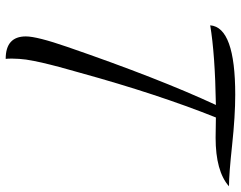

<svg xmlns="http://www.w3.org/2000/svg" viewBox="-106 -654 847 675"><g transform="rotate(90 317.5 -316.5)"><path d="M69 -632Q76 -720 313 -720Q388 -720 490.5 -709Q593 -698 635 -698Q582 -651 464 -651Q453 -651 429 -651.5Q405 -652 393 -652Q311 -447 236 -175Q233 -164 225.5 -137.5Q218 -111 215.5 -101.5Q213 -92 207.5 -70.5Q202 -49 200 -39.5Q198 -30 194.5 -13Q191 4 189.5 15Q188 26 187 39.5Q186 53 186 65Q186 80 187 87Q108 87 108 16Q108 -23 145 -130Q256 -452 349 -652Q170 -649 69 -632Z"/></g></svg>

Font: Dancing Script
Style: Regular
Weight: 400
Designer: Pablo Impallari
Foundry: Pablo Impallari. www.impallari.com
Version: Version 1.002